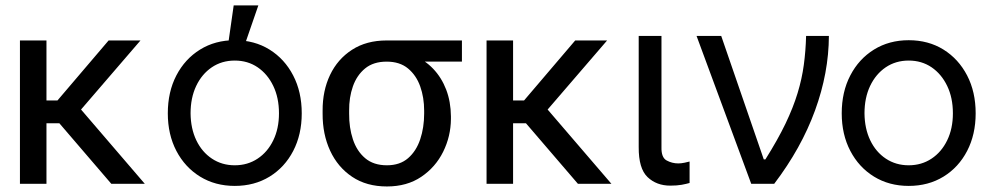

<svg xmlns="http://www.w3.org/2000/svg" viewBox="-20 -670 3608 700"><path d="M149.4 -522.5V0H52.7V-522.5ZM492.2 -522.5 232.4 -220.7H117.2L102.5 -303.7H189.5L376 -522.5ZM385.7 0 184.6 -234.4 247.1 -303.7 507.8 0Z M835.9 7.8Q764.6 7.8 709.5 -26.1Q654.3 -60.1 623 -119.9Q591.8 -179.7 591.8 -256.8Q591.8 -335 623 -395Q654.3 -455.1 709.5 -489.3Q764.6 -523.4 835.9 -523.4Q907.7 -523.4 962.6 -489.3Q1017.6 -455.1 1048.8 -395Q1080.1 -335 1080.1 -256.8Q1080.1 -179.7 1049.1 -119.9Q1018.1 -60.1 962.9 -26.1Q907.7 7.8 835.9 7.8ZM835.9 -67.4Q882.8 -67.4 919.2 -91.6Q955.6 -115.7 976.3 -158.4Q997.1 -201.2 997.1 -256.8Q997.1 -313.5 976.3 -356.7Q955.6 -399.9 919.4 -424.6Q883.3 -449.2 835.9 -449.2Q788.6 -449.2 752.2 -424.6Q715.8 -399.9 695.3 -356.7Q674.8 -313.5 674.8 -256.8Q675.3 -201.2 695.8 -158.4Q716.3 -115.7 752.7 -91.6Q789.1 -67.4 835.9 -67.4ZM808.6 -486.3 832 -650.4H921.9L865.2 -486.3Z M1156.2 -255.9V-266.6Q1155.8 -338.9 1183.3 -396.7Q1210.9 -454.6 1263.4 -488.5Q1315.9 -522.5 1389.6 -522.5Q1404.3 -521 1417 -512Q1429.7 -502.9 1445.8 -491Q1461.9 -479 1486.3 -468.8Q1528.8 -451.2 1559.3 -419.2Q1589.8 -387.2 1606.7 -343.3Q1623.5 -299.3 1624 -246.1V-236.3Q1623.5 -172.9 1595.7 -116.7Q1567.9 -60.5 1515.9 -25.4Q1463.9 9.8 1390.6 9.8Q1316.4 9.8 1263.9 -25.4Q1211.4 -60.5 1183.6 -120.6Q1155.8 -180.7 1156.2 -255.9ZM1252.9 -266.6V-255.9Q1252.4 -205.1 1266.6 -162.1Q1280.8 -119.1 1311.3 -93.3Q1341.8 -67.4 1390.6 -67.4Q1438 -67.4 1467.8 -93.3Q1497.6 -119.1 1512 -162.1Q1526.4 -205.1 1526.4 -255.9V-266.6Q1526.4 -314.5 1512 -355Q1497.6 -395.5 1467.5 -420.4Q1437.5 -445.3 1389.6 -445.3Q1341.3 -445.3 1311 -420.4Q1280.8 -395.5 1266.6 -355Q1252.4 -314.5 1252.9 -266.6ZM1664.1 -522.5V-445.3H1389.6V-522.5Z M1850.6 -522.5V0H1753.9V-522.5ZM2193.4 -522.5 1933.6 -220.7H1818.4L1803.7 -303.7H1890.6L2077.1 -522.5ZM2086.9 0 1885.7 -234.4 1948.2 -303.7 2209 0Z M2308.6 -539.1H2391.6V-133.8Q2390.6 -95.7 2410.4 -85Q2430.2 -74.2 2453.1 -74.2Q2462.9 -74.2 2475.3 -76.7Q2487.8 -79.1 2494.1 -81.1V-2.9Q2482.4 0.5 2465.3 3.7Q2448.2 6.8 2423.8 6.8Q2373.5 6.8 2340.8 -24.4Q2308.1 -55.7 2308.6 -133.8Z M2718.8 0 2519.5 -539.1H2609.4L2764.6 -88.9H2770.5Q2815.4 -160.2 2843.8 -219.2Q2872.1 -278.3 2887.9 -330.6Q2903.8 -382.8 2910.6 -433.6Q2917.5 -484.4 2918.9 -539.1H3002Q3001.5 -404.3 2951.4 -267.1Q2901.4 -129.9 2802.7 0Z M3293 7.8Q3221.7 7.8 3166.5 -26.1Q3111.3 -60.1 3080.1 -119.9Q3048.8 -179.7 3048.8 -256.8Q3048.8 -335 3080.1 -395Q3111.3 -455.1 3166.5 -489.3Q3221.7 -523.4 3293 -523.4Q3364.7 -523.4 3419.7 -489.3Q3474.6 -455.1 3505.9 -395Q3537.1 -335 3537.1 -256.8Q3537.1 -179.7 3506.1 -119.9Q3475.1 -60.1 3419.9 -26.1Q3364.7 7.8 3293 7.8ZM3293 -67.4Q3339.8 -67.4 3376.2 -91.6Q3412.6 -115.7 3433.3 -158.4Q3454.1 -201.2 3454.1 -256.8Q3454.1 -313.5 3433.3 -356.7Q3412.6 -399.9 3376.5 -424.6Q3340.3 -449.2 3293 -449.2Q3245.6 -449.2 3209.2 -424.6Q3172.9 -399.9 3152.3 -356.7Q3131.8 -313.5 3131.8 -256.8Q3132.3 -201.2 3152.8 -158.4Q3173.3 -115.7 3209.7 -91.6Q3246.1 -67.4 3293 -67.4Z"/></svg>

Font: Inter Display V
Style: Regular
Weight: 400
Designer: Rasmus Andersson
Foundry: rsms
Version: Version 3.015;git-src